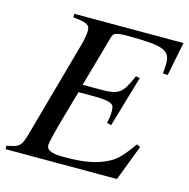

<svg xmlns="http://www.w3.org/2000/svg" viewBox="-99 -749 831 844"><g transform="rotate(15 316.5 -326.5)"><path d="M634 -653H137V-637C199 -631 214 -623 214 -596C214 -584 209 -552 203 -532L80 -90C64 -32 55 -26 -1 -16V0H506L568 -162L552 -170C514 -117 490 -89 458 -72C407 -45 353 -33 255 -33C199 -33 176 -43 176 -67C176 -79 187 -125 212 -213L244 -325H322C362 -325 389 -320 400 -310C405 -305 407 -296 407 -279C407 -261 405 -249 400 -227L420 -222L488 -454L470 -458C432 -373 421 -361 331 -361H253L319 -594C325 -616 335 -620 392 -620C549 -620 584 -607 584 -547C584 -534 583 -518 581 -501L603 -499Z"/></g></svg>

Font: XITS
Style: Italic
Weight: 400
Italic angle: -16.33°
Designer: MicroPress Inc., with final additions and corrections provided by Coen Hoffman, Elsevier (retired)
Version: Version 1.107